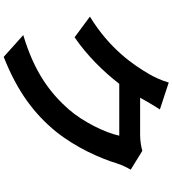

<svg xmlns="http://www.w3.org/2000/svg" viewBox="33 -901 934 1040"><g transform="rotate(90 500.0 -381.0)"><path d="M573 -780 427 -828C418 -794 397 -748 382 -723C332 -637 245 -508 70 -401L182 -318C280 -385 367 -473 434 -560H715C699 -485 641 -365 573 -287C486 -188 374 -101 170 -40L288 66C476 -8 597 -100 692 -216C782 -328 839 -461 866 -550C874 -575 888 -603 899 -622L797 -685C774 -678 741 -673 710 -673H509L512 -678C524 -700 550 -745 573 -780Z"/></g></svg>

Font: Noto Sans CJK TC
Style: Bold
Weight: 700
Designer: Ryoko NISHIZUKA 西塚涼子 (kana, bopomofo & ideographs); Paul D. Hunt (Latin, Greek & Cyrillic); Sandoll Communications 산돌커뮤니
Foundry: Adobe
Version: Version 2.004;hotconv 1.0.118;makeotfexe 2.5.65603